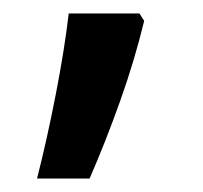

<svg xmlns="http://www.w3.org/2000/svg" viewBox="-20 -201 301 285"><path d="M187 -181 194 -170Q180 -112 158.5 -51.5Q137 9 113 64H35Q50 5 63 -62Q76 -129 82 -181Z"/></svg>

Font: Noto Sans Malayalam UI SemiCondensed Medium
Style: Regular
Weight: 500
Width: 4
Designer: Jelle Bosma - Monotype Design Team
Foundry: Monotype Imaging Inc.
Version: Version 2.104; ttfautohint (v1.8.4.7-5d5b)